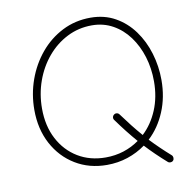

<svg xmlns="http://www.w3.org/2000/svg" viewBox="-80 -757 906 890"><g transform="rotate(-10 372.5 -312.5)"><path d="M360.4 10.3Q277.3 10.3 212.2 -29.3Q147 -68.8 109.6 -138.9Q72.3 -209 72.3 -299.3Q72.3 -372.6 96.4 -440.2Q120.6 -507.8 164.8 -560.8Q209 -613.8 269.5 -644.5Q330.1 -675.3 402.3 -675.3Q467.3 -675.3 518.3 -646.7Q569.3 -618.2 604.7 -569.6Q640.1 -521 658.4 -460Q676.8 -398.9 676.8 -334Q676.8 -252.9 648.4 -185.3Q620.1 -117.7 570.3 -71.3Q612.8 -26.4 663.1 18.1Q668.5 22.9 668.9 30.8Q669.4 38.6 664.6 43.9Q659.7 49.3 652.1 49.6Q644.5 49.8 639.2 44.9Q586.4 -1.5 543 -48.3Q504.9 -20.5 458.5 -5.1Q412.1 10.3 360.4 10.3ZM360.4 -24.9Q405.3 -24.9 445.6 -37.8Q485.8 -50.8 519 -74.7Q496.1 -101.1 473.6 -129.6Q451.2 -158.2 428.7 -189.5Q424.3 -195.3 425.5 -202.6Q426.8 -210 433.1 -214.4Q439 -218.8 446.3 -217.5Q453.6 -216.3 458 -210Q480.5 -179.2 502.4 -151.4Q524.4 -123.5 546.9 -97.7Q590.8 -138.7 616.2 -199.2Q641.6 -259.8 641.6 -334Q641.6 -395 624.8 -450Q607.9 -504.9 576.4 -547.6Q544.9 -590.3 500.7 -614.7Q456.5 -639.2 402.3 -639.2Q339.4 -639.2 285.6 -611.8Q231.9 -584.5 192.1 -537.1Q152.3 -489.7 130.4 -428.5Q108.4 -367.2 108.4 -299.3Q108.4 -217.3 140.9 -155.5Q173.3 -93.8 230.2 -59.3Q287.1 -24.9 360.4 -24.9Z"/></g></svg>

Font: Mikhak ExtraLight
Style: Regular
Weight: 200
Designer: Amin Abedi
Version: Version 3.3